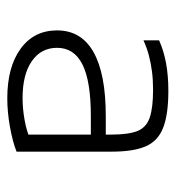

<svg xmlns="http://www.w3.org/2000/svg" viewBox="3 -782 493 540"><g transform="rotate(90 250.0 -511.5)"><path d="M256 -285Q168 -285 116.5 -322.5Q65 -360 65 -425Q65 -493 126 -527.5Q187 -562 306 -562H383V-520H306Q208 -520 161 -496.5Q114 -473 114 -425Q114 -380 151.5 -354Q189 -328 255 -328Q285 -328 316 -333.5Q347 -339 370 -349L358 -322V-578Q358 -626 348 -651Q338 -676 310.5 -685.5Q283 -695 232 -695Q204 -695 181 -692Q158 -689 136.5 -683.5Q115 -678 93 -668V-712Q122 -725 157 -731.5Q192 -738 235 -738Q301 -738 338.5 -723.5Q376 -709 391 -674.5Q406 -640 406 -579V-311Q378 -300 336.5 -292.5Q295 -285 256 -285Z"/></g></svg>

Font: M PLUS 1 Code Light
Style: Regular
Weight: 300
Designer: Coji Morishita
Foundry: UNDERFOREST DESIGN
Version: Version 1.002